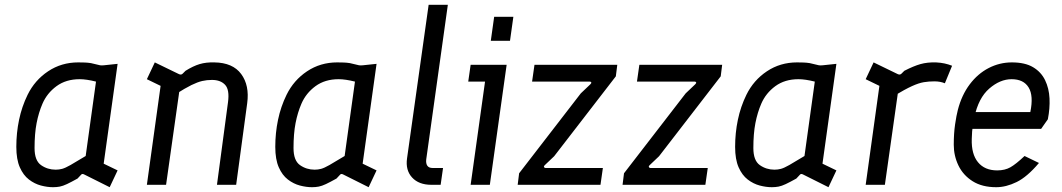

<svg xmlns="http://www.w3.org/2000/svg" viewBox="-20 -770 4426 800"><path d="M201 10Q177 10 150.5 3Q124 -4 100.5 -22Q77 -40 62.5 -73Q48 -106 48 -158Q48 -216 59.5 -271Q71 -326 95 -375Q125 -436 180.5 -473Q236 -510 306 -510Q321 -510 333.5 -509.5Q346 -509 359 -507L397 -498Q404 -497 413 -498L470 -504L412 -88L470 -60L437 10L331 -43Q322 -48 317 -41L303 -26Q276 -11 259 -3Q242 5 229 7.5Q216 10 201 10ZM212 -63Q226 -63 239 -66.5Q252 -70 274 -82.5Q296 -95 337 -120L380 -430Q340 -440 312 -440Q255 -440 215.5 -411Q176 -382 157 -338Q141 -301 132.5 -257Q124 -213 124 -153Q124 -101 151 -82Q178 -63 212 -63Z M592 0 654 -447 693 -391 592 -440 625 -510 726 -461Q735 -457 741 -463L753 -475Q785 -495 812 -503Q839 -511 873 -510Q950 -509 985 -461.5Q1020 -414 1010 -340L964 0H884L930 -344Q937 -396 918 -416.5Q899 -437 863 -437Q842 -437 822.5 -432.5Q803 -428 777.5 -415.5Q752 -403 711 -377L732 -424L672 0Z M1280 10Q1256 10 1229.5 3Q1203 -4 1179.5 -22Q1156 -40 1141.5 -73Q1127 -106 1127 -158Q1127 -216 1138.5 -271Q1150 -326 1174 -375Q1204 -436 1259.5 -473Q1315 -510 1385 -510Q1400 -510 1412.5 -509.5Q1425 -509 1438 -507L1476 -498Q1483 -497 1492 -498L1549 -504L1491 -88L1549 -60L1516 10L1410 -43Q1401 -48 1396 -41L1382 -26Q1355 -11 1338 -3Q1321 5 1308 7.5Q1295 10 1280 10ZM1291 -63Q1305 -63 1318 -66.5Q1331 -70 1353 -82.5Q1375 -95 1416 -120L1459 -430Q1419 -440 1391 -440Q1334 -440 1294.5 -411Q1255 -382 1236 -338Q1220 -301 1211.5 -257Q1203 -213 1203 -153Q1203 -101 1230 -82Q1257 -63 1291 -63Z M1777 0Q1725 0 1697 -30.5Q1669 -61 1676 -110L1766 -750H1846L1756 -106Q1754 -89 1760.5 -79.5Q1767 -70 1783 -70H1826L1816 0Z M1941 0 2001 -430H1931L1941 -500H2091L2021 0ZM2025 -600 2039 -700H2119L2105 -600Z M2137 0 2143 -48 2400 -381 2440 -419Q2445 -424 2443.5 -427Q2442 -430 2437 -430H2197L2207 -500H2552L2546 -452L2289 -119L2249 -81Q2245 -77 2247 -73.5Q2249 -70 2253 -70H2492L2482 0Z M2574 0 2580 -48 2837 -381 2877 -419Q2882 -424 2880.5 -427Q2879 -430 2874 -430H2634L2644 -500H2989L2983 -452L2726 -119L2686 -81Q2682 -77 2684 -73.5Q2686 -70 2690 -70H2929L2919 0Z M3196 10Q3172 10 3145.5 3Q3119 -4 3095.5 -22Q3072 -40 3057.5 -73Q3043 -106 3043 -158Q3043 -216 3054.5 -271Q3066 -326 3090 -375Q3120 -436 3175.5 -473Q3231 -510 3301 -510Q3316 -510 3328.5 -509.5Q3341 -509 3354 -507L3392 -498Q3399 -497 3408 -498L3465 -504L3407 -88L3465 -60L3432 10L3326 -43Q3317 -48 3312 -41L3298 -26Q3271 -11 3254 -3Q3237 5 3224 7.5Q3211 10 3196 10ZM3207 -63Q3221 -63 3234 -66.5Q3247 -70 3269 -82.5Q3291 -95 3332 -120L3375 -430Q3335 -440 3307 -440Q3250 -440 3210.5 -411Q3171 -382 3152 -338Q3136 -301 3127.5 -257Q3119 -213 3119 -153Q3119 -101 3146 -82Q3173 -63 3207 -63Z M3587 0 3649 -447 3688 -391 3587 -440 3620 -510 3721 -461Q3730 -457 3736 -463L3748 -475Q3787 -495 3815.5 -503Q3844 -511 3880 -510Q3900 -509 3916 -505.5Q3932 -502 3947 -496L3917 -423Q3907 -427 3896.5 -429Q3886 -431 3873 -431Q3850 -431 3829 -427.5Q3808 -424 3779.5 -411Q3751 -398 3706 -371L3727 -424L3667 0Z M4131 10Q4072 10 4032.5 -15Q3993 -40 3973.5 -80.5Q3954 -121 3954 -167Q3954 -214 3959.5 -251.5Q3965 -289 3971 -312Q3987 -374 4020.5 -418.5Q4054 -463 4099.5 -486.5Q4145 -510 4196 -510Q4251 -510 4284.5 -490Q4318 -470 4334.5 -436Q4351 -402 4353 -360Q4355 -318 4346 -273L4318 -233H4016L4025 -303H4273Q4287 -371 4266 -405.5Q4245 -440 4195 -440Q4147 -440 4102 -401Q4057 -362 4040 -282Q4036 -261 4033 -243.5Q4030 -226 4029 -191Q4027 -128 4055 -94Q4083 -60 4135 -60Q4167 -60 4190 -73Q4213 -86 4249 -120L4309 -91Q4260 -33 4216 -11.5Q4172 10 4131 10Z"/></svg>

Font: Finlandica
Style: Italic
Weight: 400
Italic angle: -8°
Designer: Niklas Ekholm, Juho Hiilivirta, Jaakko Suomalainen
Foundry: Helsinki Type Studio
Version: Version 1.064